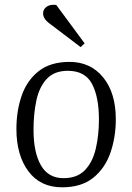

<svg xmlns="http://www.w3.org/2000/svg" viewBox="-20 -785 564 819"><path d="M245 14Q152 14 101 -54.5Q50 -123 50 -235Q50 -312 72.5 -377Q95 -442 145 -481.5Q195 -521 277 -521Q366 -521 420 -455Q474 -389 474 -276Q474 -200 451 -133.5Q428 -67 377.5 -26.5Q327 14 245 14ZM251 -25Q309 -25 342 -59Q375 -93 388.5 -150.5Q402 -208 402 -276Q402 -371 372.5 -427Q343 -483 269 -483Q212 -483 180 -449Q148 -415 135.5 -358Q123 -301 123 -231Q123 -135 154.5 -80Q186 -25 251 -25ZM341 -600 324 -584 191 -685Q176 -696 169.5 -707.5Q163 -719 164 -730Q164 -745 178.5 -756Q193 -767 220 -764Z"/></svg>

Font: Literata 36pt Light
Style: Italic
Weight: 300
Italic angle: -2°
Designer: Latin by Veronika Burian and Jose Scaglione. Greek by Irene Vlachou. Cyrillic by Vera Evstafieva
Foundry: TypeTogether
Version: Version 3.002